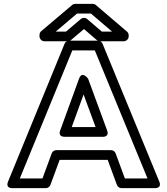

<svg xmlns="http://www.w3.org/2000/svg" viewBox="-20 -946 864 991"><path d="M553.2 -171H270.5C260.1 -171 250.6 -164.3 247 -154.7L199.2 -25H82.3L353.3 -686H469.4L741.4 -25H624.5L576.7 -154.7C573.1 -164.4 563.5 -171 553.2 -171ZM535.8 -121 583.6 8.7C587.2 18.3 596.7 25 607.1 25H778.7C819.5 25 801.8 -9.5 801.8 -9.5L509.2 -720.5C505.7 -729.1 496.4 -736 486.1 -736H336.5C327.2 -736 317.3 -730 313.4 -720.5L21.9 -9.5C6.4 28.2 45 25 45 25H216.6C226.9 25 236.5 18.4 240.1 8.7L287.9 -121ZM314.5 -240H509.2C509.2 -240 546.3 -236.6 532.7 -273.6L434.8 -539.6C434.8 -539.6 403.8 -583.5 387.8 -539.5L291 -273.5C291 -273.5 275.2 -240 314.5 -240ZM350.2 -290 411.4 -458.3 473.4 -290ZM558.4 -783H505.3L429.8 -847.9C420.4 -856.1 406.1 -855.5 397.3 -848.1L320.7 -783H267.7L377.6 -876H449.4ZM644.2 -764C644.2 -770.9 641 -778.3 635.4 -783L474.8 -920C470.6 -923.7 464.5 -926 458.6 -926H368.4C362.9 -926 356.8 -923.9 352.2 -920.1L192.7 -785.1C187.5 -780.6 183.9 -773.4 183.9 -766V-758C183.9 -747.3 193.8 -733 208.9 -733H329.9C335.5 -733 341.6 -735.1 346.1 -738.9L413.4 -796.1L479.7 -739.1C484 -735.4 490 -733 496 -733H619.2C629.9 -733 644.2 -742.9 644.2 -758Z"/></svg>

Font: Asimov
Style: WidOu
Weight: 500
Designer: Google
Version: Version 2.000980; 2014